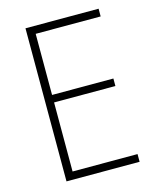

<svg xmlns="http://www.w3.org/2000/svg" viewBox="-109 -883 707 865"><g transform="rotate(-15 245.0 -450.0)"><path d="M434 -93H93V-807H434V-771H131V-486H417V-451H131V-129H434Z"/></g></svg>

Font: Noto Sans Telugu UI SemiCondensed ExtraLight
Style: Regular
Weight: 200
Width: 4
Designer: Jelle Bosma - Monotype Design Team
Foundry: Monotype Imaging Inc.
Version: Version 2.005; ttfautohint (v1.8.4.7-5d5b)